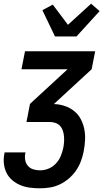

<svg xmlns="http://www.w3.org/2000/svg" viewBox="-25 -807 595 1037"><path d="M191 210Q163 210 136 206.5Q109 203 85 193Q61 183 41.5 166.5Q22 150 10.5 127Q-1 104 -4 77Q-7 50 -1 22L0 16H113L112 19Q108 38 111 56.5Q114 75 125.5 88.5Q137 102 154.5 107.5Q172 113 191 113Q214 113 236.5 104Q259 95 276.5 76.5Q294 58 303 36Q312 14 317 -9Q320 -25 321 -41Q322 -57 320.5 -72.5Q319 -88 314 -102.5Q309 -117 299 -127.5Q289 -138 274.5 -143Q260 -148 244 -148H118L137 -246L340 -433H91L110 -530H489L470 -433L266 -245Q297 -244 325 -234.5Q353 -225 375 -207.5Q397 -190 410.5 -165Q424 -140 430 -111Q436 -82 434.5 -51.5Q433 -21 427 10Q422 37 412 63.5Q402 90 386 113.5Q370 137 347.5 156.5Q325 176 299 188.5Q273 201 245.5 205.5Q218 210 191 210ZM272 -610 204 -752 260 -782 342 -673 467 -787 513 -747 388 -610Z"/></svg>

Font: Lode
Style: Bold Italic
Weight: 700
Italic angle: -11°
Monospace: yes
Designer: Belleve Invis
Foundry: Belleve Invis
Version: Version 29.2.0; ttfautohint (v1.8.3)